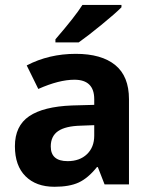

<svg xmlns="http://www.w3.org/2000/svg" viewBox="-20 -731 601 761"><path d="M394.5 0 367.7 -68.8H364.3Q329.1 -24.9 292.2 -7.8Q255.4 9.3 195.8 9.3Q123 9.3 81.1 -32.5Q39.1 -74.2 39.1 -151.4Q39.1 -231.9 95.5 -270.3Q151.9 -308.6 265.6 -313L353.5 -315.4V-337.9Q353.5 -415 274.9 -415Q213.9 -415 131.8 -378.4L85.9 -471.7Q173.8 -517.6 280.3 -517.6Q382.3 -517.6 436.8 -473.1Q491.2 -428.7 491.2 -337.9V0ZM353.5 -234.9 300.3 -232.9Q239.7 -231.4 210.4 -211.4Q181.2 -191.4 181.2 -150.4Q181.2 -92.3 248 -92.3Q295.9 -92.3 324.7 -119.9Q353.5 -147.5 353.5 -193.4ZM199.7 -563V-575.2Q277.8 -665.5 306.6 -711.4H461.4V-702.1Q438 -678.2 381.1 -631.8Q324.2 -585.4 292 -563Z"/></svg>

Font: Bpm'online Open Sans
Style: Bold
Weight: 700
Foundry: Ascender Corporation
Version: Version 1.10